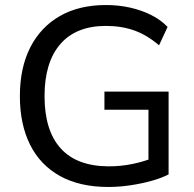

<svg xmlns="http://www.w3.org/2000/svg" viewBox="-20 -734 769 763"><path d="M410 9Q297 9 218.5 -34.5Q140 -78 99.5 -159Q59 -240 59 -352Q59 -464 100 -545Q141 -626 217.5 -670Q294 -714 401 -714Q451 -714 496 -704Q541 -694 579.5 -675Q618 -656 646 -627L612 -554Q564 -595 513.5 -613Q463 -631 401 -631Q282 -631 219.5 -558.5Q157 -486 157 -352Q157 -215 221.5 -144Q286 -73 413 -73Q460 -73 504.5 -82Q549 -91 590 -107L570 -57V-298H395V-370H650V-41Q621 -26 581 -15Q541 -4 497 2.5Q453 9 410 9Z"/></svg>

Font: Nunito Sans 12pt Medium
Style: Regular
Weight: 500
Designer: Vernon Adams
Foundry: Vernon Adams
Version: Version 3.101;gftools[0.9.27]